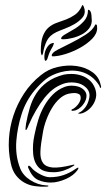

<svg xmlns="http://www.w3.org/2000/svg" viewBox="-20 -731 416 753"><path d="M148 -210Q152 -235 161.5 -260.5Q171 -286 184 -307.5Q197 -329 213 -343.5Q229 -358 247 -363Q270 -368 281.5 -365Q293 -362 295 -356Q298 -347 295 -338Q292 -329 286.5 -322Q281 -315 274.5 -309.5Q268 -304 264 -303Q259 -301 260.5 -298Q262 -295 270 -297Q279 -298 288 -304Q297 -310 304.5 -319Q312 -328 316 -338.5Q320 -349 319 -360Q317 -371 308.5 -379Q300 -387 288 -391Q276 -395 261 -395Q246 -395 233 -390Q207 -380 187.5 -360.5Q168 -341 153.5 -315.5Q139 -290 130 -260.5Q121 -231 115 -201Q107 -164 110 -128.5Q113 -93 133 -73Q143 -63 159 -59Q175 -55 193 -55.5Q211 -56 229.5 -62Q248 -68 264 -78Q268 -80 270.5 -82Q273 -84 271 -85Q270 -86 263 -84Q214 -72 187 -74Q160 -76 148.5 -92Q137 -108 138.5 -137.5Q140 -167 148 -210ZM160 -4Q128 -6 99 -24.5Q70 -43 59 -71Q48 -100 45 -126.5Q42 -153 44 -178Q48 -230 64.5 -282.5Q81 -335 116 -377Q138 -403 160 -420.5Q182 -438 218 -448Q236 -453 257 -454Q278 -455 298.5 -449.5Q319 -444 337 -431Q355 -418 369 -396Q372 -386 375 -386Q378 -389 375 -397Q369 -429 342.5 -448Q316 -467 280.5 -472Q245 -477 207 -468.5Q169 -460 140 -436Q101 -405 74.5 -364.5Q48 -324 33 -279Q18 -234 15 -186Q12 -138 22 -92Q28 -62 42.5 -43.5Q57 -25 76 -14.5Q95 -4 117 -1Q139 2 161 1Q167 1 168.5 0Q170 -1 170 -2Q170 -4 160 -4ZM82 -245Q82 -244 81.5 -240Q81 -236 80.5 -232Q80 -228 80 -224.5Q80 -221 82 -221Q84 -221 88.5 -231Q93 -241 93 -242Q119 -302 155 -348Q158 -351 167 -361.5Q176 -372 191 -383Q206 -394 227 -402Q248 -410 274 -407Q301 -404 318 -387Q335 -370 330 -347Q326 -325 314.5 -310Q303 -295 292 -290Q284 -287 287.5 -286Q291 -285 293 -285Q305 -286 318.5 -294.5Q332 -303 342 -316.5Q352 -330 356 -347Q360 -364 353 -384Q345 -405 330 -417.5Q315 -430 297 -435.5Q279 -441 260.5 -441Q242 -441 229 -438Q191 -428 165 -409Q139 -390 122.5 -364.5Q106 -339 97 -308.5Q88 -278 82 -245ZM284 -64Q288 -70 287.5 -72Q287 -74 285 -73.5Q283 -73 279.5 -70.5Q276 -68 274 -67Q254 -53 229.5 -44.5Q205 -36 175 -36Q160 -36 139.5 -46.5Q119 -57 108 -68Q104 -73 99.5 -77.5Q95 -82 92 -81Q88 -77 92 -70Q107 -35 130 -25Q153 -15 179 -15Q194 -15 209.5 -19Q225 -23 239.5 -29.5Q254 -36 265.5 -45Q277 -54 284 -64ZM186 -562Q192 -564 191 -560Q190 -556 188 -551Q183 -542 180 -536.5Q177 -531 175 -526.5Q173 -522 171 -516.5Q169 -511 166 -501Q164 -496 162.5 -495Q161 -494 160 -493Q157 -491 155.5 -496Q154 -501 154 -509Q154 -515 155.5 -523Q157 -531 161 -539Q165 -547 171 -553.5Q177 -560 186 -562ZM149 -523Q146 -514 145 -514Q143 -514 141.5 -520Q140 -526 140 -531Q140 -569 148.5 -590.5Q157 -612 171.5 -624Q186 -636 204 -642Q222 -648 240 -655Q258 -662 274.5 -673.5Q291 -685 302 -709Q304 -714 307 -708Q310 -702 312 -693Q315 -675 302.5 -661Q290 -647 272 -636.5Q254 -626 234 -618.5Q214 -611 201 -605Q174 -592 163.5 -570.5Q153 -549 149 -523ZM183 -514Q183 -524 206 -536Q229 -548 258.5 -562.5Q288 -577 316 -595Q344 -613 354 -635H356Q360 -635 360.5 -629Q361 -623 361 -621Q361 -599 341.5 -579Q322 -559 294 -543.5Q266 -528 236.5 -519Q207 -510 187 -510Q183 -510 183 -514ZM220 -582Q222 -589 238.5 -598Q255 -607 274.5 -619Q294 -631 309.5 -648.5Q325 -666 325 -690Q325 -693 325.5 -693Q326 -693 331 -691Q337 -686 338.5 -672.5Q340 -659 340 -651Q340 -633 329 -619Q318 -605 301 -596Q284 -587 264 -582Q244 -577 227 -577Q225 -577 222 -577.5Q219 -578 220 -582Z"/></svg>

Font: mr_AkronimG
Style: Regular
Weight: 400
Version: Version 1.002 April 14, 2020